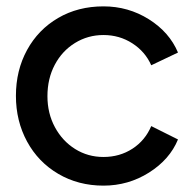

<svg xmlns="http://www.w3.org/2000/svg" viewBox="-20 -571 609 603"><path d="M30 -270Q30 -350 65 -414Q100 -478 162.5 -514.5Q225 -551 305 -551Q383 -551 447.5 -510.5Q512 -470 539 -406L455 -366Q436 -409 395.5 -435Q355 -461 305 -461Q256 -461 215.5 -436Q175 -411 152 -367.5Q129 -324 129 -269Q129 -215 152.5 -171.5Q176 -128 216 -103Q256 -78 305 -78Q356 -78 396 -104Q436 -130 455 -175L539 -133Q513 -70 448 -29Q383 12 305 12Q226 12 163 -25Q100 -62 65 -126.5Q30 -191 30 -270Z"/></svg>

Font: BLUETTI 2.0 Normal
Style: Normal
Weight: 400
Designer: Stijn de Vries
Foundry: tokotype
Version: Version 2.005;October 31, 2023;FontCreator 14.0.0.2814 64-bi